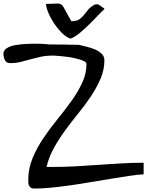

<svg xmlns="http://www.w3.org/2000/svg" viewBox="-20 -1098 897 1118"><path d="M144.5 -49.8Q144.5 -116.2 169.4 -176.3Q194.3 -236.3 231.9 -292.5Q269.5 -348.6 313.5 -402.3Q357.4 -456.1 395.5 -509.3Q433.6 -562.5 458.5 -615.7Q483.4 -668.9 483.4 -724.6Q483.4 -724.6 482.9 -726.1Q482.4 -727.5 482.4 -729.5Q481.4 -731.4 481.4 -733.4Q472.7 -742.2 455.1 -748Q437.5 -753.9 417 -758.8Q396.5 -763.7 375 -766.6Q353.5 -769.5 335.4 -771Q317.4 -772.5 305.7 -773.4Q293.9 -774.4 293.9 -774.4Q248 -774.4 215.3 -767.1Q182.6 -759.8 154.8 -752Q127 -744.1 100.1 -737.3Q73.2 -730.5 39.1 -730.5Q17.6 -730.5 8.8 -747.6Q0 -764.6 0 -785.2Q0 -804.7 19.5 -817.4Q39.1 -830.1 69.8 -835.4Q100.6 -840.8 135.7 -842.3Q170.9 -843.8 200.7 -843.3Q230.5 -842.8 250.5 -840.8Q270.5 -838.9 271.5 -838.9Q281.2 -838.9 305.2 -838.9Q329.1 -838.9 355.5 -838.4Q381.8 -837.9 405.8 -837.4Q429.7 -836.9 439.5 -836.9Q458 -832 483.4 -826.2Q508.8 -820.3 532.2 -810.5Q555.7 -800.8 571.8 -785.2Q587.9 -769.5 587.9 -747.1Q587.9 -693.4 566.4 -642.1Q544.9 -590.8 511.7 -540.5Q478.5 -490.2 438 -440.4Q397.5 -390.6 359.9 -339.4Q322.3 -288.1 293 -234.9Q263.7 -181.6 251 -126H293.9Q359.4 -126 424.3 -129.9Q489.3 -133.8 554.7 -138.2Q620.1 -142.6 685.5 -146.5Q751 -150.4 816.4 -150.4V-83Q777.3 -81.1 728 -73.2Q678.7 -65.4 623 -56.6Q567.4 -47.9 508.3 -37.6Q449.2 -27.3 391.1 -19Q333 -10.7 278.3 -5.4Q223.6 0 178.7 0Q166 0 159.7 -4.9Q153.3 -9.8 149.4 -17.1Q145.5 -24.4 145 -33.2Q144.5 -42 144.5 -49.8ZM391.6 -873Q365.2 -880.9 339.4 -907.2Q313.5 -933.6 293 -964.8Q272.5 -996.1 260.3 -1026.9Q248 -1057.6 248 -1075.2Q276.4 -1075.2 293.5 -1076.7Q310.5 -1078.1 320.3 -1077.1Q330.1 -1076.2 336.4 -1072.3Q342.8 -1068.4 349.6 -1057.1Q356.4 -1045.9 366.7 -1025.9Q377 -1005.9 395.5 -974.6Q425.8 -974.6 440.9 -984.9Q456.1 -995.1 468.3 -1010.3Q480.5 -1025.4 494.1 -1042.5Q507.8 -1059.6 534.2 -1072.3H538.1Q540 -1072.3 541 -1072.8Q542 -1073.2 543 -1073.2Q543.9 -1073.2 545.4 -1072.8Q546.9 -1072.3 548.8 -1072.3H551.8Q555.7 -1070.3 561.5 -1066.4Q567.4 -1062.5 573.7 -1058.1Q580.1 -1053.7 585 -1049.8Q587.9 -1046.9 588.9 -1045.9Q573.2 -1032.2 550.8 -1008.8Q528.3 -984.4 501 -957.5Q473.6 -930.7 445.8 -907.2Q418 -883.8 391.6 -873Z"/></svg>

Font: Gloria Hallelujah
Style: Regular
Weight: 400
Designer: Kimberly Geswein
Foundry: Kimberly Geswein
Version: Version 1.004 2010